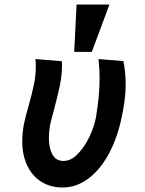

<svg xmlns="http://www.w3.org/2000/svg" viewBox="-20 -819 640 850"><path d="M78.5 -194.5Q78.5 -230 86 -269.5Q91.5 -299 106.5 -350Q122 -405.5 130.2 -444.5Q138.5 -483.5 138.5 -525Q138.5 -541 137 -557.5L254 -548Q254.5 -542 254.5 -530Q254.5 -486.5 245 -440.5Q235.5 -394.5 217.5 -327.5Q205.5 -284 201 -262.5Q196.5 -236.5 196.5 -208.5Q196.5 -164 211.8 -135.2Q227 -106.5 261.5 -106.5Q294.5 -106.5 324.5 -137.5Q354.5 -168.5 376 -213.8Q397.5 -259 405 -300.5Q421 -397.5 421 -470Q421 -514 416 -557.5L526.5 -548.5Q536.5 -494 536.5 -445Q536.5 -376.5 515.5 -285.5Q495 -196 456.8 -129Q418.5 -62 367.2 -25.5Q316 11 257.5 11Q204 11 163.5 -14Q123 -39 100.8 -85.5Q78.5 -132 78.5 -194.5ZM464.5 -799 386.5 -589.5H308.5L319 -799Z"/></svg>

Font: JuliaMono ExtraBoldItalic
Style: Regular
Weight: 800
Italic angle: -9°
Monospace: yes
Designer: cormullion
Foundry: corm
Version: Version 0.049; ttfautohint (v1.8.4)